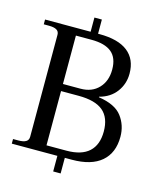

<svg xmlns="http://www.w3.org/2000/svg" viewBox="-126 -869 866 1046"><g transform="rotate(15 306.5 -346.0)"><path d="M580 -189Q580 -98 523 -49Q466 0 356 0H317V88H275V0H18V-26H47Q76 -26 90.5 -34.5Q105 -43 105 -62V-637Q105 -656 90.5 -664.5Q76 -673 47 -673H18V-700H275V-780H317V-700H325Q431 -700 485 -657.5Q539 -615 539 -534Q539 -476 505.5 -431Q472 -386 411 -370V-367Q505 -353 542.5 -303.5Q580 -254 580 -189ZM203 -386H302Q366 -386 404 -426Q442 -466 442 -531Q442 -597 404.5 -628Q367 -659 291 -659H203ZM485 -193Q485 -271 440.5 -308.5Q396 -346 302 -346H203V-40H315Q400 -40 442.5 -79Q485 -118 485 -193Z"/></g></svg>

Font: TavirajRegular
Style: Regular
Weight: 400
Designer: Katatrad Team
Foundry: CadsonDemak
Version: Version 1.001